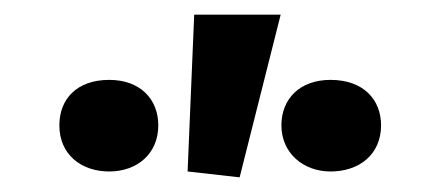

<svg xmlns="http://www.w3.org/2000/svg" viewBox="-20 -853 601 262"><path d="M129 -619C167 -619 196 -643 196 -682C196 -718 171 -744 129 -744C85 -744 61 -718 61 -682C61 -642 91 -619 129 -619ZM307 -611 363 -833H245L236 -619ZM431 -619C470 -619 500 -642 500 -682C500 -717 476 -744 431 -744C389 -744 364 -718 364 -682C364 -644 394 -619 431 -619Z"/></svg>

Font: Cheyenne Sans
Style: Bold
Weight: 700
Designer: The Public Sans project authors (U.S. Web Design System), Libre Franklin designed by Pablo Impallari and Rodrigo Fuenzal
Foundry: The Cheyenne Sans Project Authors
Version: Version 2.007